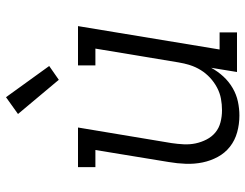

<svg xmlns="http://www.w3.org/2000/svg" viewBox="-109 -701 818 640"><g transform="rotate(-90 300.0 -381.0)"><path d="M235 8Q206 8 179 0.5Q152 -7 131 -23.5Q110 -40 97 -64Q84 -88 78.5 -115Q73 -142 74 -170.5Q75 -199 80 -228L120 -472H63V-530H195L143 -218Q140 -198 139 -177.5Q138 -157 142 -138Q146 -119 155 -101.5Q164 -84 178.5 -72Q193 -60 212.5 -55Q232 -50 252 -50Q252 -50 252.5 -50Q253 -50 253 -50Q272 -50 291 -53.5Q310 -57 328 -66.5Q346 -76 361 -90Q376 -104 386.5 -121Q397 -138 403 -157Q409 -176 412 -195L458 -472H402V-530H533L455 -58H512V0H380L394 -86Q382 -64 365 -45.5Q348 -27 326.5 -14.5Q305 -2 281.5 3Q258 8 235 8ZM354 -594 240 -730 296 -770 400 -626Z"/></g></svg>

Font: Iosevka Slab LtExObl
Style: Regular
Weight: 300
Width: 7
Italic angle: -9°
Monospace: yes
Designer: Belleve Invis
Foundry: Belleve Invis
Version: Version 11.1.0; ttfautohint (v1.8.3)